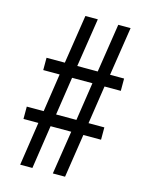

<svg xmlns="http://www.w3.org/2000/svg" viewBox="-109 -769 660 850"><g transform="rotate(15 221.0 -343.5)"><path d="M67.1 12 97 -187.4H28.8V-243.9H106.2L132.5 -419H57.3V-475.4H141.2L175.6 -698.5H232.6L198.1 -475.4H291.9L326.3 -698.5H382.8L348.4 -475.4H412.8V-419H338.2L311.8 -243.9H384.3V-187.4H303.2L272.8 12H216.8L247.7 -187.4H153L123.1 12ZM163.1 -243.9H256.3L282.7 -419H189.5Z"/></g></svg>

Font: Archivo SemiBold ExtraCondensed
Style: Regular
Weight: 600
Width: 2
Version: Version 2.001